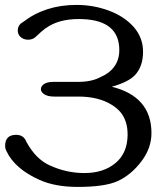

<svg xmlns="http://www.w3.org/2000/svg" viewBox="-20 -735 666 770"><path d="M428.2 -387.2Q587.4 -347.7 587.4 -201.2Q587.4 -142.6 549.3 -90.8Q506.8 -33.7 452.1 -8.8Q400.9 14.6 292 14.6Q201.7 14.6 139.2 -13.2Q39.6 -57.6 5.9 -128.9Q4.4 -132.3 2.9 -135.7L2 -138.2L2.4 -137.7Q0.5 -144.5 0.5 -149.9Q0.5 -194.3 44.9 -194.3Q75.2 -194.3 85.9 -166Q123 -97.7 178.2 -72.3Q245.6 -41 318.8 -41Q396 -41 444.3 -82Q490.7 -121.6 491.7 -192.4V-196.3Q491.7 -249.5 464.4 -283.7Q449.2 -302.2 425.3 -316.4Q372.6 -347.7 294.9 -347.7H197.8Q170.9 -347.7 156.7 -357.4Q144 -366.2 144 -377.4Q144 -388.7 155.8 -397.5Q168.9 -406.7 194.8 -406.7H294.9Q349.1 -406.7 385.7 -427.2Q401.9 -434.1 414.6 -443.8Q458.5 -477.5 458.5 -533.7Q458.5 -651.9 313.5 -658.2Q305.2 -658.7 296.9 -658.7Q213.9 -658.7 164.1 -622.1L162.1 -621.1Q159.2 -618.7 157.7 -617.7Q144.5 -607.4 130.4 -593.8L127 -590.3L128.4 -592.3L127.4 -591.3Q113.8 -575.7 92.8 -575.7Q71.3 -575.7 58.1 -591.3Q51.3 -601.1 51.3 -612.3Q51.3 -635.3 72.3 -646.5Q161.1 -715.3 286.6 -715.3Q355 -715.3 416.5 -692.4Q478.5 -669.4 516.1 -627Q553.7 -584 553.7 -527.3Q553.7 -470.2 522.9 -435.5Q496.6 -406.2 428.2 -387.2Z"/></svg>

Font: inglobal
Style: Regular
Weight: 400
Designer: Andrey Kochetov, Denis Davydov, Evgeny Yurtaev
Foundry: inglobal
Version: Version 1.00 September 25, 2014, initial release